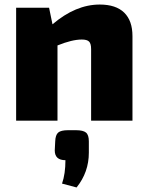

<svg xmlns="http://www.w3.org/2000/svg" viewBox="-20 -531 651 845"><path d="M196 -497 211 -424Q313 -511 419 -511Q490 -511 526.5 -475.5Q563 -440 563 -372V0H381V-315Q381 -339 372 -348Q363 -357 340 -357Q297 -357 233 -331V0H51V-497ZM280 42H314Q346 42 358.5 52.5Q371 63 371 91V141Q371 227 317 294L253 277Q268 234 268 174Q221 174 221 131L223 91Q224 63 236 52.5Q248 42 280 42Z"/></svg>

Font: Ezarion Extra Bold
Style: Regular
Weight: 800
Designer: Natanael Gama
Version: Version 1.001;PS 001.001;hotconv 1.0.70;makeotf.lib2.5.58329